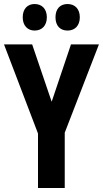

<svg xmlns="http://www.w3.org/2000/svg" viewBox="-20 -935 512 955"><path d="M93 -849C93 -807 118 -783 152 -783C189 -783 213 -808 213 -849C213 -890 189 -915 152 -915C118 -915 93 -892 93 -849ZM256 -849C256 -807 279 -783 316 -783C353 -783 377 -808 377 -849C377 -890 353 -915 316 -915C280 -915 256 -892 256 -849ZM237 -429 140 -714H0L169 -271V0H302V-275L472 -714H333Z"/></svg>

Font: Noto Sans Malayalam ExtraCondensed
Style: Bold
Weight: 700
Width: 2
Designer: Jelle Bosma - Monotype Design Team
Foundry: Monotype Imaging Inc.
Version: Version 2.104